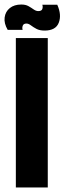

<svg xmlns="http://www.w3.org/2000/svg" viewBox="-46 -828 285 848"><path d="M24 0V-660H165V0ZM151 -693Q129 -693 115 -700.5Q101 -708 90.5 -716Q80 -724 71 -724Q58 -724 54.5 -714.5Q51 -705 54 -696H-12Q-29 -725 -25.5 -751Q-22 -777 -2.5 -792.5Q17 -808 48 -808Q67 -808 79.5 -801Q92 -794 102.5 -786.5Q113 -779 123 -779Q138 -779 141 -788.5Q144 -798 141 -807H207Q227 -762 213.5 -727.5Q200 -693 151 -693Z"/></svg>

Font: Bricolage Grotesque 48pt Condensed Bricolage Grotesque 48pt Condensed Regular
Style: Bold
Weight: 700
Width: 3
Designer: Mathieu Triay
Foundry: Atelier Triay
Version: Version 1.000; ttfautohint (v1.8.4.7-5d5b);gftools[0.9.32]